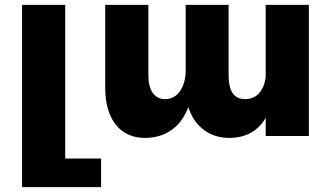

<svg xmlns="http://www.w3.org/2000/svg" viewBox="-20 -561 1364 792"><path d="M249 93H397V211H71V-541H249Z M1254 -541V0H1076V-75Q1029 6 928 8Q865 8 820.5 -25.5Q776 -59 757 -119Q733 -57 688 -25Q643 7 580 8Q500 8 457 -47.5Q414 -103 414 -199V-541H592V-250Q592 -204 610 -178Q628 -152 662 -152Q701 -153 723.5 -186.5Q746 -220 746 -273V-541H923V-250Q923 -202 939.5 -177Q956 -152 993 -152Q1028 -153 1049.5 -177.5Q1071 -202 1076 -243V-541Z"/></svg>

Font: Montserrat arm2
Style: Bold
Weight: 700
Designer: Julieta Ulanovsky
Foundry: Julieta Ulanovsky
Version: Version 6.000